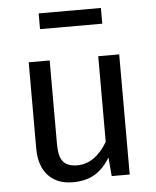

<svg xmlns="http://www.w3.org/2000/svg" viewBox="-53 -781 681 839"><g transform="rotate(-5 287.5 -362.0)"><path d="M483 0H404L397 -82Q367 -33 328 -10.5Q289 12 233 12Q164 12 125 -30Q86 -72 86 -149V-527H178V-159Q178 -105 197 -82.5Q216 -60 259 -60Q336 -60 391 -151V-527H483ZM148 -667V-736H421V-667Z"/></g></svg>

Font: FiraGOUPP
Style: Medium
Weight: 400
Designer: bBox Type
Foundry: bBox Type GmbH
Version: Version 1.001